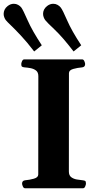

<svg xmlns="http://www.w3.org/2000/svg" viewBox="-65 -1012 531 1032"><path d="M70.3 0Q62 0 57.9 -9.8Q53.7 -19.5 53.7 -24.9Q53.7 -41 69.8 -43Q93.3 -44.9 116.9 -51.5Q140.6 -58.1 140.6 -74.2L141.1 -602.5Q141.1 -623.5 128.7 -633Q116.2 -642.5 99.1 -645.7Q82 -648.9 66.9 -649.9Q56.6 -650.9 53 -654.1Q49.3 -657.2 49.3 -668Q49.3 -673.3 53.5 -683.1Q57.6 -692.9 65.9 -692.9H376Q384.3 -692.9 388.4 -683.1Q392.6 -673.3 392.6 -668Q392.6 -651.9 376.5 -649.9Q351.6 -647.9 328.6 -641.4Q305.6 -634.8 305.6 -618.7L305.2 -90.3Q305.2 -69.3 317.6 -59.9Q330.1 -50.4 347.4 -47.4Q364.7 -44.4 379.4 -43Q389.6 -42 393.3 -39.1Q397 -36.1 397 -24.9Q397 -19.5 392.8 -9.8Q388.7 0 380.4 0ZM118.7 -735.4Q79.1 -787.1 46.6 -821.5Q14.2 -856 -6.8 -876Q-27.8 -896 -34.2 -904.3Q-39.1 -911.1 -42.2 -919.7Q-45.4 -928.2 -45.4 -937.5Q-45.4 -948.7 -40.3 -959.7Q-35.2 -970.7 -23.9 -979.5Q-8.3 -991.7 9.3 -991.7Q22 -991.7 32.5 -985.8Q43 -980 49.8 -971.2Q59.1 -958.5 83.5 -902.8Q107.9 -847.2 159.7 -768.6ZM330.6 -735.4Q271 -813 229.2 -852.3Q187.5 -891.6 177.7 -904.3Q172.9 -911.1 169.7 -919.9Q166.5 -928.7 166.5 -938Q166.5 -949.2 171.6 -960Q176.8 -970.7 188 -979.5Q203.6 -991.7 221.2 -991.7Q233.9 -991.7 244.4 -985.8Q254.9 -980 261.7 -971.2Q271.5 -959 295.7 -903.1Q319.8 -847.2 371.6 -768.6Z"/></svg>

Font: Gelasio
Style: Regular
Weight: 400
Designer: Eben Sorkin
Foundry: Eben Sorkin
Version: Version 1.008